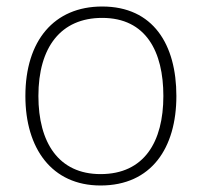

<svg xmlns="http://www.w3.org/2000/svg" viewBox="-20 -560 621 590"><path d="M522 -265C522 -423 451 -540 294 -540C146 -540 58 -435 58 -265C58 -104 139 10 289 10C445 10 522 -105 522 -265ZM98 -265C98 -415 167 -505 294 -505C429 -505 482 -401 482 -265C482 -124 423 -25 289 -25C160 -25 98 -122 98 -265Z"/></svg>

Font: Noto Sans Arabic ExtLt
Style: Regular
Weight: 200
Designer: Monotype Design Team, Nadine Chahine, Nizar Qandah and Khaled Hosny
Foundry: Monotype Imaging Inc.
Version: Version 2.012